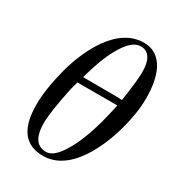

<svg xmlns="http://www.w3.org/2000/svg" viewBox="-174 -812 855 933"><g transform="rotate(30 253.5 -345.0)"><path d="M497 -390Q472 -237 406 -124Q323 16 208 16Q57 16 57 -184Q57 -272 89 -394Q122 -514 181 -598Q259 -706 361 -706Q436 -706 474 -634Q504 -574 504 -479Q504 -431 497 -390ZM406 -411Q424 -531 424 -576Q424 -683 355 -683Q305 -683 257 -597Q218 -529 187 -413Q404 -413 406 -411ZM400 -377H176Q171 -361 164 -333Q133 -187 133 -125Q133 -8 212 -8Q266 -8 322 -124Q363 -211 390 -333Q394 -352 400 -377Z"/></g></svg>

Font: GFS Didot
Style: Italic
Weight: 400
Italic angle: -12°
Designer: Takis Katsoulidis and George D. Matthiopoulos
Foundry: George Matthiopoulos and Takis Katsoulidis
Version: Version 1.0